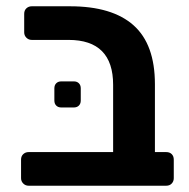

<svg xmlns="http://www.w3.org/2000/svg" viewBox="-20 -591 600 611"><path d="M71 0Q61 0 54 -7Q47 -14 47 -24V-83Q47 -94 54 -100.5Q61 -107 71 -107H340V-321Q340 -464 198 -464H81Q71 -464 64 -471Q57 -478 57 -488V-547Q57 -558 64 -564.5Q71 -571 81 -571H203Q337 -571 405 -510.5Q473 -450 473 -323V-107H509Q520 -107 526.5 -100.5Q533 -94 533 -83V-24Q533 -14 526.5 -7Q520 0 509 0ZM175 -249Q165 -249 159 -255Q153 -261 153 -271V-310Q153 -320 159 -326Q165 -332 175 -332H215Q225 -332 231 -326Q237 -320 237 -310V-271Q237 -261 231 -255Q225 -249 215 -249Z"/></svg>

Font: Rubik AZ
Style: Regular
Weight: 500
Designer: Hubert and Fischer
Foundry: Hubert & Fischer
Version: Version 2.000